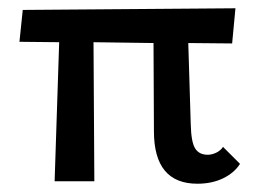

<svg xmlns="http://www.w3.org/2000/svg" viewBox="-20 -438 632 464"><path d="M560 -42Q546 -20 519 -7Q492 6 457 6Q352 6 352 -121L351 -334L206 -336L208 0H112L123 -336L27 -337L35 -414L549 -418L541 -333L435 -334L441 -137Q442 -95 451.5 -79.5Q461 -64 482 -64Q492 -64 502.5 -69Q513 -74 519 -83Z"/></svg>

Font: Ysabeau Infant Semibold
Style: Regular
Weight: 600
Designer: Christian Thalmann (Catharsis Fonts)
Version: Version 0.003